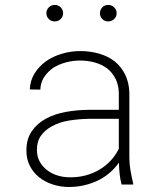

<svg xmlns="http://www.w3.org/2000/svg" viewBox="-20 -744 640 774"><path d="M470.2 0H517.1L516.6 -5.4Q510.7 -30.8 506.1 -56.4Q501.5 -82 501.5 -108.9V-368.7Q500.5 -410.6 484.9 -442.6Q469.2 -474.6 442.9 -496.1Q416 -517.1 380.1 -527.6Q344.2 -538.1 303.7 -538.1Q265.1 -538.1 229.2 -527.3Q193.4 -516.6 165.5 -497.1Q137.2 -476.6 119.4 -448Q101.6 -419.4 100.1 -383.3L142.6 -382.8Q143.6 -411.6 158.2 -433.6Q172.9 -455.6 194.8 -470.7Q217.3 -484.9 245.6 -492.4Q273.9 -500 302.2 -500Q334.5 -500 362.8 -491.9Q391.1 -483.9 412.6 -467.8Q433.1 -451.2 445.6 -426.8Q458 -402.3 459 -369.6V-301.3H336.4Q289.6 -300.8 244.9 -292.7Q200.2 -284.7 165 -265.6Q129.4 -246.1 107.9 -214.8Q86.4 -183.6 86.4 -137.2Q86.4 -102.5 100.3 -75.4Q114.3 -48.3 137.7 -29.3Q161.1 -10.7 192.4 -0.5Q223.6 9.8 257.8 9.8Q289.1 9.8 318.1 3.2Q347.2 -3.4 373 -15.6Q398.9 -27.8 420.9 -46.4Q442.9 -64.9 459.5 -88.4Q460 -65.4 462.2 -43.5Q464.4 -21.5 470.2 0ZM261.2 -29.3Q235.8 -29.3 211.9 -36.6Q188 -43.9 169.9 -58.1Q151.4 -72.3 140.1 -92.5Q128.9 -112.8 128.9 -138.7Q128.4 -172.9 144.3 -195.8Q160.2 -218.8 186.5 -233.4Q217.3 -251.5 258.5 -258.1Q299.8 -264.6 341.3 -265.1H459V-144.5Q445.8 -117.2 425.5 -95.7Q405.3 -74.2 379.9 -59.6Q354 -44.4 324 -36.6Q293.9 -28.8 261.2 -29.3ZM167 -690.9Q167 -677.2 176.5 -667.5Q186 -657.7 200.7 -657.7Q215.3 -657.7 224.9 -667.5Q234.4 -677.2 234.4 -690.9Q234.4 -704.1 224.9 -714.1Q215.3 -724.1 200.7 -724.1Q186 -724.1 176.5 -714.1Q167 -704.1 167 -690.9ZM382.8 -690.4Q382.8 -677.2 392.1 -667.5Q401.4 -657.7 416 -657.7Q430.7 -657.7 440.4 -667.5Q450.2 -677.2 450.2 -690.4Q450.2 -704.1 440.4 -714.1Q430.7 -724.1 416 -724.1Q401.4 -724.1 392.1 -714.1Q382.8 -704.1 382.8 -690.4Z"/></svg>

Font: Roboto Mono ExtraLight
Style: Regular
Weight: 250
Monospace: yes
Designer: Google
Version: Version 3.000